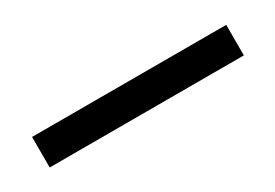

<svg xmlns="http://www.w3.org/2000/svg" viewBox="-12 -448 491 343"><g transform="rotate(-30 234.0 -276.5)"><path d="M34 -307.5H434.5V-244.5H34Z"/></g></svg>

Font: Overused Grotesk Book
Style: Regular
Weight: 375
Version: Version 0.004